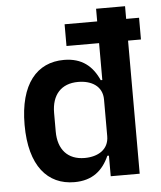

<svg xmlns="http://www.w3.org/2000/svg" viewBox="-53 -786 707 845"><g transform="rotate(-5 300.0 -364.0)"><path d="M403 0H531V-588H588V-684H531V-740H403V-684H259V-588H403V-425H396C368 -488 322 -528 242 -528C123 -528 45 -439 45 -258C45 -76 124 12 242 12C322 12 368 -28 396 -91H403ZM296 -90C221 -90 179 -138 179 -217V-299C179 -379 221 -426 296 -426C355 -426 403 -398 403 -339V-177C403 -118 355 -90 296 -90Z"/></g></svg>

Font: IBM Mono SemiBold
Style: Regular
Weight: 600
Monospace: yes
Designer: Mike Abbink, Paul van der Laan, Pieter van Rosmalen
Foundry: Bold Monday
Version: Version 2.3